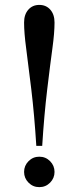

<svg xmlns="http://www.w3.org/2000/svg" viewBox="-20 -750 320 782"><path d="M151.9 -155.8H127.9Q120.1 -280.8 107.4 -386.7Q94.7 -492.7 86.4 -554.4Q78.1 -616.2 78.1 -658.2Q78.1 -690.9 95.2 -710.4Q112.3 -730 140.1 -730Q168 -730 185.1 -710.4Q202.1 -690.9 202.1 -658.2Q202.1 -616.2 193.6 -554.4Q185.1 -492.7 172.4 -386.7Q159.7 -280.8 151.9 -155.8ZM96.2 -93.5Q114.3 -111.8 140.1 -111.8Q166 -111.8 184.1 -93.5Q202.1 -75.2 202.1 -49.8Q202.1 -24.4 184.1 -6.1Q166 12.2 140.1 12.2Q114.3 12.2 96.2 -6.1Q78.1 -24.4 78.1 -49.8Q78.1 -75.2 96.2 -93.5Z"/></svg>

Font: Flanker Steampunk
Style: Regular
Weight: 400
Designer: Alexey Kryukov, Leonardo Di Lena
Foundry: Alexey Kryukov, Leonardo Di Lena
Version: 1.210